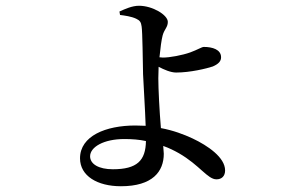

<svg xmlns="http://www.w3.org/2000/svg" viewBox="-20 -590 1040 667"><path d="M397 -538C413 -536 436 -533 453 -525C466 -519 470 -513 472 -498C475 -480 476 -377 477 -332C479 -286 484 -213 486 -153L450 -154C348 -154 258 -118 258 -40C258 21 318 57 400 57C510 57 549 6 549 -56L547 -83C567 -76 585 -67 601 -58C674 -16 701 33 732 33C750 33 762 22 762 2C762 -43 702 -84 649 -109C619 -123 582 -137 539 -145C534 -203 530 -282 530 -318L531 -358C550 -348 573 -338 592 -338C641 -338 698 -352 719 -359C740 -368 748 -378 748 -391C748 -418 718 -427 688 -427C681 -427 666 -417 641 -408C613 -398 570 -390 546 -390L534 -391C537 -422 541 -452 545 -467C551 -489 563 -495 563 -514C563 -538 510 -570 463 -570C439 -570 415 -559 395 -550ZM487 -100C486 -32 456 -2 372 -2C323 -2 293 -20 293 -47C293 -79 340 -107 412 -107C439 -107 464 -105 487 -100Z"/></svg>

Font: Noto Serif CJK SC Medium
Style: Regular
Weight: 500
Designer: Ryoko NISHIZUKA 西塚涼子 (kana & ideographs); Frank Grießhammer (Latin, Greek & Cyrillic); Wenlong ZHANG 张文龙 (bopomofo); San
Foundry: Adobe
Version: Version 2.001;hotconv 1.1.0;makeotfexe 2.6.0